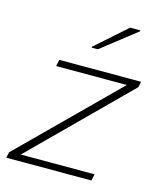

<svg xmlns="http://www.w3.org/2000/svg" viewBox="-112 -824 759 905"><g transform="rotate(15 268.0 -371.5)"><path d="M5 0 11 -28 465 -478H120L127 -510H526L520 -482L67 -32H427L420 0ZM259 -605 260 -610 410 -743H460L459 -738L289 -605Z"/></g></svg>

Font: Saira SemiExpanded Thin
Style: Italic
Weight: 250
Width: 6
Italic angle: -12°
Designer: Hector Gatti with collaboration of the Omnibus-Type team
Foundry: Omnibus-Type
Version: Version 1.101